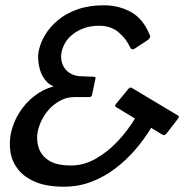

<svg xmlns="http://www.w3.org/2000/svg" viewBox="-20 -696 736 724"><path d="M221 8Q156 8 113.5 -10Q71 -28 48 -57.5Q25 -87 19.5 -122.5Q14 -158 21 -193Q30 -235 53 -271.5Q76 -308 109.5 -334Q143 -360 182 -370Q162 -379 149.5 -395.5Q137 -412 131 -432.5Q125 -453 124 -473.5Q123 -494 127 -508Q133 -536 150.5 -565Q168 -594 198 -619.5Q228 -645 271.5 -660.5Q315 -676 372 -676Q427 -676 472.5 -651.5Q518 -627 543 -568Q548 -559 545 -553.5Q542 -548 537 -545L487 -512Q476 -506 471 -517Q456 -550 427 -574.5Q398 -599 353 -599Q319 -599 289.5 -587Q260 -575 239.5 -553Q219 -531 212 -499Q208 -478 214 -458.5Q220 -439 235.5 -426Q251 -413 275 -409Q279 -409 289 -408.5Q299 -408 309 -407.5Q319 -407 322 -407Q333 -407 337 -406Q341 -405 340 -400L327 -338Q325 -332 322 -331Q319 -330 314 -330H261Q228 -330 199 -312Q170 -294 150.5 -265.5Q131 -237 123 -204Q116 -172 125 -141.5Q134 -111 163 -91.5Q192 -72 248 -72Q296 -72 341 -97.5Q386 -123 424 -163.5Q462 -204 489 -249L418 -292Q415 -294 414 -296.5Q413 -299 419 -306L461 -357Q466 -364 470 -365.5Q474 -367 478 -364L650 -261Q655 -259 654.5 -255Q654 -251 650 -247L610 -195Q605 -189 601.5 -187Q598 -185 591 -189L550 -214Q524 -171 490 -131.5Q456 -92 414.5 -60.5Q373 -29 324.5 -10.5Q276 8 221 8Z"/></svg>

Font: Glory Medium
Style: Italic
Weight: 500
Italic angle: -12°
Version: Version 1.011